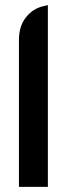

<svg xmlns="http://www.w3.org/2000/svg" viewBox="-20 -732 273 750"><path d="M167 -712V-2H54V-576Q54 -630 81.5 -664.5Q109 -699 150 -708Z"/></svg>

Font: FifthLeg
Style: Bold
Weight: 700
Designer: Jakub Steiner
Version: Version 1.0